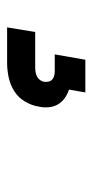

<svg xmlns="http://www.w3.org/2000/svg" viewBox="120 -160 260 540"><g transform="rotate(90 250.0 110.0)"><path d="M57 220 70 141H170Q176 141 182.5 140Q189 139 195 136Q201 133 205 127.5Q209 122 210 116Q211 110 209.5 103.5Q208 97 203.5 93Q199 89 192.5 87.5Q186 86 179 86H133L148 0H240L232 46Q245 50 256 58Q267 66 273.5 77Q280 88 281.5 102Q283 116 280 130Q277 150 266 169Q255 188 237 199.5Q219 211 198 215.5Q177 220 157 220Z"/></g></svg>

Font: Iosevka
Style: Bold Italic
Weight: 700
Italic angle: -9°
Monospace: yes
Designer: Belleve Invis
Foundry: Belleve Invis
Version: Version 32.5.0; ttfautohint (v1.8.4)